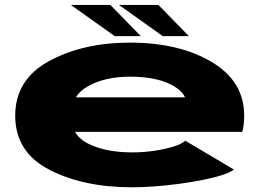

<svg xmlns="http://www.w3.org/2000/svg" viewBox="-20 -768 1094 795"><path d="M526.5 7.5Q324.5 7.5 183.8 -65.5Q43 -138.5 43 -289Q43 -439 183.5 -515.2Q324 -591.5 518 -591.5Q721.5 -591.5 856.2 -511.5Q991 -431.5 991 -290Q991 -248 983 -222H290.5Q308.5 -191.5 345.5 -173Q417.5 -137 527.5 -137Q575 -137 621 -144Q667 -151 701 -162Q735 -173 747 -185.5L948.5 -66Q934.5 -54.5 900.8 -43.5Q867 -32.5 821 -23.2Q775 -14 723 -7Q671 0 620.2 3.8Q569.5 7.5 526.5 7.5ZM294 -365H746Q734 -394.5 686.5 -418.5Q623 -450.5 518.5 -450.5Q414.5 -450.5 344.5 -411Q311.5 -393 294 -365ZM654 -618.5 472.5 -747.5H636L762 -618.5ZM455 -618.5 273.5 -747.5H437L563 -618.5Z"/></svg>

Font: Anybody UltraExpanded ExtraBold
Style: Regular
Weight: 800
Width: 9
Designer: Tyler Finck
Foundry: Etcetera Type Company
Version: Version 1.010; ttfautohint (v1.8.3) -l 8 -r 50 -G 200 -x 14 